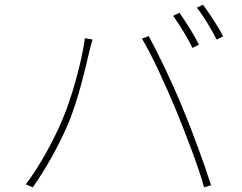

<svg xmlns="http://www.w3.org/2000/svg" viewBox="-20 -816 1040 825"><path d="M751 -761 724 -748C751 -711 788 -650 807 -610L835 -624C813 -668 776 -726 751 -761ZM852 -796 826 -783C855 -746 888 -691 911 -646L939 -660C919 -699 879 -760 852 -796ZM243 -290C209 -212 155 -109 91 -24L121 -11C181 -97 231 -189 269 -275C318 -387 352 -546 365 -600C370 -620 373 -630 378 -646L345 -652C331 -549 286 -386 243 -290ZM735 -346C778 -241 834 -96 857 -11L887 -20C861 -102 808 -249 763 -356C716 -471 656 -593 619 -661L590 -650C634 -577 693 -447 735 -346Z"/></svg>

Font: Noto Sans JP Thin
Style: Regular
Weight: 100
Designer: Ryoko NISHIZUKA 西塚涼子 (kana, bopomofo & ideographs); Paul D. Hunt (Latin, Greek & Cyrillic); Sandoll Communications 산돌커뮤니
Foundry: Adobe
Version: Version 2.004;hotconv 1.0.118;makeotfexe 2.5.65603